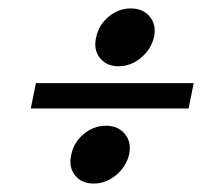

<svg xmlns="http://www.w3.org/2000/svg" viewBox="-20 -608 518 455"><path d="M427 -351 439 -411H65L53 -351ZM208 -520Q201 -491 216.5 -471Q232 -451 261 -451Q290 -451 314 -471Q338 -491 345 -520Q351 -549 335 -568.5Q319 -588 290 -588Q261 -588 237.5 -568.5Q214 -549 208 -520ZM149 -242Q142 -213 157.5 -193Q173 -173 202 -173Q231 -173 255 -193Q279 -213 286 -242Q292 -271 276 -290.5Q260 -310 231 -310Q202 -310 178.5 -290.5Q155 -271 149 -242Z"/></svg>

Font: Emberly Black
Style: Italic
Weight: 900
Italic angle: -12°
Designer: Rajesh Rajput
Foundry: Rajesh Rajput
Version: Version 1.000